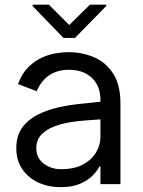

<svg xmlns="http://www.w3.org/2000/svg" viewBox="-20 -771 598 804"><path d="M400.6 0V-73.9H396.3Q387.8 -56.1 367.9 -35.9Q348 -15.6 315 -1.4Q282 12.8 234.4 12.8Q182.5 12.8 140.3 -6.7Q98 -26.3 73.2 -62.9Q48.3 -99.4 48.3 -150.6Q48.3 -202.4 72.8 -236.3Q97.3 -270.2 136.5 -290.1Q175.8 -310 220.3 -320.3Q264.9 -330.6 306.1 -335Q347.3 -339.5 375 -342.3L400.6 -345.2V-352.3Q400.6 -410.9 364.9 -444.8Q329.2 -478.7 268.5 -478.7Q172.9 -478.7 133.5 -389.2L55.4 -419Q71.7 -463.1 98.5 -489.7Q125.4 -516.3 155.9 -530Q186.4 -543.7 215.7 -548.1Q245 -552.6 267 -552.6Q322.4 -552.6 372.2 -532Q421.9 -511.4 453.1 -464.1Q484.4 -416.9 484.4 -336.6V0ZM400.6 -271.3 383.5 -269.9Q366.8 -268.5 336.6 -266.5Q306.5 -264.6 271.3 -258.7Q236.2 -252.8 204.4 -240.4Q172.6 -228 152.3 -206.3Q132.1 -184.7 132.1 -150.6Q132.1 -109 163.2 -85.8Q194.2 -62.5 235.8 -62.5Q290.5 -62.5 327.1 -82Q363.6 -101.6 382.1 -132.5Q400.6 -163.4 400.6 -197.4ZM184.7 -751.4 269.9 -666.2 356.5 -751.4H424.7V-745.7L294 -612.2H245.7L116.5 -745.7V-751.4Z"/></svg>

Font: Inter UI
Style: Regular
Weight: 400
Designer: Rasmus Andersson
Foundry: rsms
Version: Version 2.2